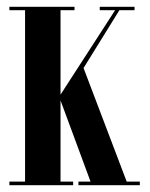

<svg xmlns="http://www.w3.org/2000/svg" viewBox="-20 -543 440 563"><path d="M7.5 0V-10.5H53.5V-513H7.5V-523H198.5V-513H157.5V-265.5L317.5 -513H272.5V-523H374.5V-513H330L225 -343.5L351.5 -10.5H390V0H210V-10.5H245.5L157.5 -248.5V-10.5H194.5V0Z"/></svg>

Font: Imbue 100pt SemiBold
Style: Regular
Weight: 600
Designer: Tyler Finck
Foundry: Etcetera Type Company
Version: Version 1.102; ttfautohint (v1.8.3)